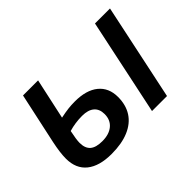

<svg xmlns="http://www.w3.org/2000/svg" viewBox="-105 -774 1016 1016"><g transform="rotate(-45 403.0 -265.5)"><path d="M56.2 -144Q56.2 -187.5 70.3 -254.4L132.3 -541H245.1L195.3 -312Q231 -319.3 254.2 -322Q277.3 -324.7 303.7 -324.7Q389.2 -324.7 435.8 -286.6Q482.4 -248.5 482.4 -179.7Q482.4 -120.1 455.1 -77.6Q427.7 -35.2 374.5 -12.7Q321.3 9.8 245.1 9.8Q154.3 9.8 105.2 -29.5Q56.2 -68.8 56.2 -144ZM368.2 -166Q368.2 -204.1 344.7 -223.9Q321.3 -243.7 276.9 -243.7Q225.6 -243.7 177.7 -229.5Q166.5 -176.3 166.5 -151.9Q166.5 -111.3 188.7 -92Q210.9 -72.8 258.3 -72.8Q309.1 -72.8 338.6 -97.4Q368.2 -122.1 368.2 -166ZM670.9 -541H783.2L668.9 0H556.6Z"/></g></svg>

Font: Viking Open Sans Light
Style: Bold Italic
Weight: 600
Italic angle: -12°
Foundry: Ascender Corporation
Version: Version 2.000